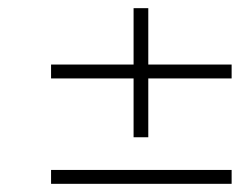

<svg xmlns="http://www.w3.org/2000/svg" viewBox="-20 -500 600 470"><path d="M307 -308H105V-342H307V-480H343V-342H547V-308H343V-164H307ZM105 -84H547V-50H105Z"/></svg>

Font: Cairo ExtraLight
Style: Italic
Weight: 275
Italic angle: -13°
Designer: Mohamed Gaber, Accademia di Belle Arti di Urbino and others
Foundry: Kief Type Foundry, Accademia di Belle Arti di Urbino and others
Version: Version 3.011